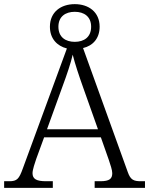

<svg xmlns="http://www.w3.org/2000/svg" viewBox="-22 -907 720 927"><path d="M-2 0H233V-32H201C155 -32 135 -42 135 -71C135 -87 147 -123 153 -140L191 -244H465L503 -136C511 -112 520 -86 520 -71C520 -44 507 -32 462 -32H435V0H678V-32H658C623 -32 608 -39 595 -76L379 -675C426 -686 459 -721 459 -778C459 -849 406 -887 339 -887C272 -887 219 -849 219 -778C219 -721 253 -685 301 -673L88 -93C70 -43 60 -32 23 -32H-2ZM339 -705C294 -705 260 -728 260 -778C260 -827 294 -850 339 -850C384 -850 418 -827 418 -778C418 -728 384 -705 339 -705ZM205 -283 281 -493C301 -547 320 -603 329 -643C340 -599 360 -539 380 -483L451 -283Z"/></svg>

Font: Noto Serif Devanagari Light
Style: Regular
Weight: 300
Designer: Universal Thirst, Indian Type Foundry and the Monotype Design Team
Foundry: Monotype Imaging Inc.
Version: Version 2.004